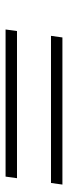

<svg xmlns="http://www.w3.org/2000/svg" viewBox="208 -790 249 706"><g transform="rotate(90 333.0 -437.5)"><path d="M94.7 -375H635.7L629.9 -333H88.9ZM118.2 -542H659.2L653.3 -500H112.3Z"/></g></svg>

Font: okolaks
Style: RegularItalic
Weight: 500
Italic angle: -8°
Version: Version 000.6.0